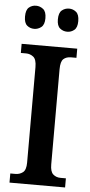

<svg xmlns="http://www.w3.org/2000/svg" viewBox="-61 -950 461 984"><g transform="rotate(5 169.5 -457.5)"><path d="M27 0V-47H54Q75 -47 91.5 -59.5Q108 -72 108 -110V-601Q108 -641 91.5 -654Q75 -667 54 -667H27V-714H313V-667H285Q261 -667 246.5 -654Q232 -641 232 -601V-111Q232 -74 247.5 -60.5Q263 -47 285 -47H313V0ZM254 -796Q233 -796 217 -809Q201 -822 201 -855Q201 -889 217 -902Q233 -915 254 -915Q274 -915 290 -902Q306 -889 306 -855Q306 -822 290 -809Q274 -796 254 -796ZM84 -796Q63 -796 47.5 -809Q32 -822 32 -855Q32 -889 47.5 -902Q63 -915 84 -915Q104 -915 120.5 -902Q137 -889 137 -855Q137 -822 120.5 -809Q104 -796 84 -796Z"/></g></svg>

Font: Noto Serif Myanmar Cond SemBd
Style: Regular
Weight: 600
Width: 3
Designer: Ben Mitchell and the Monotype Design Team
Foundry: Monotype Imaging Inc.
Version: Version 2.106; ttfautohint (v1.8.4.7-5d5b)